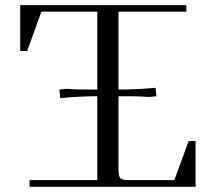

<svg xmlns="http://www.w3.org/2000/svg" viewBox="-20 -722 831 742"><path d="M58.1 -524.9V-702.1H700.2V-676.8H438V-376Q510.7 -376 581.1 -382.8L584 -355V-350.1L556.2 -347.2Q526.4 -350.1 479 -350.1H438V-65.9Q438 -41 445.1 -33.4Q452.1 -25.9 477.1 -25.9H653.8L709 -176.8H735.8V0H94.2V-25.9H356V-350.1Q288.1 -350.1 212.9 -342.8L210 -371.1V-376L237.8 -378.9Q267.6 -376 314.9 -376H356V-676.8H140.1L85 -524.9Z"/></svg>

Font: Dihjauti S
Style: Regular
Weight: 400
Designer: T. Christopher White
Version: Version 3.0.0